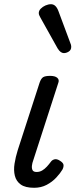

<svg xmlns="http://www.w3.org/2000/svg" viewBox="-20 -875 358 911"><path d="M142 16Q100 16 78.5 0.5Q57 -15 50.5 -41Q44 -67 49 -98.5Q54 -130 64 -162L168 -483Q175 -503 185 -509Q195 -515 218 -515Q241 -515 251.5 -506Q262 -497 257 -483L138 -115Q133 -102 131.5 -89Q130 -76 134.5 -67.5Q139 -59 154 -59Q168 -59 180 -66Q192 -73 202.5 -84.5Q213 -96 221 -107Q227 -116 238.5 -119Q250 -122 265 -112Q281 -102 281.5 -91.5Q282 -81 276 -70Q266 -53 247 -32.5Q228 -12 201.5 2Q175 16 142 16ZM283 -623Q276 -623 268.5 -628Q261 -633 253 -646L172 -791Q169 -797 166.5 -802Q164 -807 164 -813Q164 -824 173 -833.5Q182 -843 195.5 -849Q209 -855 222 -855Q245 -855 257 -823L314 -670Q316 -666 317 -661.5Q318 -657 318 -653Q318 -638 306.5 -630.5Q295 -623 283 -623Z"/></svg>

Font: Playwrite NO
Style: Regular
Weight: 400
Designer: Veronika Burian, José Scaglione
Foundry: TypeTogether
Version: Version 1.002